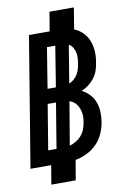

<svg xmlns="http://www.w3.org/2000/svg" viewBox="-102 -902 704 1069"><g transform="rotate(-10 250.0 -368.0)"><path d="M99 107 117 0H0L121 -735H238L256 -843H394L374 -722Q402 -711 423 -689.5Q444 -668 454.5 -640Q465 -612 466.5 -580.5Q468 -549 462 -518Q459 -496 451.5 -474.5Q444 -453 429.5 -434Q415 -415 396.5 -401Q378 -387 356 -378Q380 -366 399 -346Q418 -326 427.5 -300.5Q437 -275 438.5 -246Q440 -217 435 -188Q430 -156 416 -124Q402 -92 377.5 -67Q353 -42 321 -26.5Q289 -11 256 -5L237 107ZM218 -422 255 -651H208L171 -422ZM295 -430Q310 -436 322.5 -447Q335 -458 343 -471.5Q351 -485 355.5 -499.5Q360 -514 362 -529Q365 -546 366 -562.5Q367 -579 363.5 -594Q360 -609 352 -622.5Q344 -636 330 -643ZM162 -84 204 -339H157L115 -84ZM238 -89Q257 -94 275 -105Q293 -116 306 -131.5Q319 -147 326 -165.5Q333 -184 336 -203Q340 -224 339 -244Q338 -264 331 -282Q324 -300 311 -313.5Q298 -327 279 -333Z"/></g></svg>

Font: Iosevka Heavy
Style: Italic
Weight: 900
Italic angle: -9°
Monospace: yes
Designer: Belleve Invis
Foundry: Belleve Invis
Version: Version 32.5.0; ttfautohint (v1.8.4)